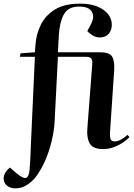

<svg xmlns="http://www.w3.org/2000/svg" viewBox="-78 -802 731 1051"><path d="M7 229Q-22 229 -40 214Q-58 199 -58 175Q-58 144 -24 115L13 147Q51 178 66 171Q81 164 84 125Q86 108 87 82.5Q88 57 89.5 32Q91 7 91 -9L113 -491H31L34 -510L113 -516L116 -555Q120 -615 145.5 -666.5Q171 -718 223 -750Q275 -782 360 -782Q440 -782 487 -749Q534 -716 534 -666Q534 -637 517 -617Q500 -597 467 -597Q448 -597 430 -607.5Q412 -618 400 -632L419 -668Q441 -709 425 -737.5Q409 -766 355 -766Q295 -766 271.5 -723Q248 -680 244 -607L239 -516H468Q521 -516 535.5 -492.5Q550 -469 547 -417L524 -75Q523 -50 528 -39Q533 -28 550 -28Q566 -28 584.5 -38Q603 -48 620 -64L631 -51Q620 -40 598.5 -24.5Q577 -9 548 2.5Q519 14 486 14Q430 14 413 -17Q396 -48 400 -97L427 -451Q429 -473 421 -482Q413 -491 393 -491H239L221 -136Q218 -85 204.5 -28.5Q191 28 168 80Q145 132 113 173Q96 193 68.5 211Q41 229 7 229Z"/></svg>

Font: Literata 72pt SemiBold
Style: Italic
Weight: 600
Italic angle: -2°
Designer: Latin by Veronika Burian and Jose Scaglione. Greek by Irene Vlachou. Cyrillic by Vera Evstafieva
Foundry: TypeTogether
Version: Version 3.002